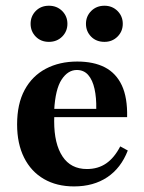

<svg xmlns="http://www.w3.org/2000/svg" viewBox="-20 -646 508 677"><path d="M241.1 11.3Q179.8 11.3 134.7 -14.9Q89.5 -41.1 64.9 -90.3Q40.3 -139.5 40.3 -207.3Q40.3 -279.8 66.9 -329Q93.5 -378.2 141.5 -403.6Q189.5 -429 252.4 -429Q310.5 -429 350 -408.5Q389.5 -387.9 409.7 -344.8Q429.8 -301.6 428.2 -233.1H131.5L129.8 -262.1H319.4Q320.2 -301.6 313.3 -332.7Q306.5 -363.7 291.1 -381.5Q275.8 -399.2 250.8 -399.2Q219.4 -399.2 197.2 -365.3Q175 -331.5 171 -256.5L172.6 -253.2Q171.8 -246 171.4 -237.9Q171 -229.8 171 -218.5Q171 -138.7 200.4 -94.4Q229.8 -50 286.3 -50Q325.8 -50 354.4 -69.8Q383.1 -89.5 404 -129.8L430.6 -115.3Q406.5 -53.2 358.1 -21Q309.7 11.3 241.1 11.3ZM348.4 -498.4Q319.4 -498.4 301.2 -516.9Q283.1 -535.5 283.1 -562.1Q283.1 -588.7 301.6 -607.3Q320.2 -625.8 348.4 -625.8Q375.8 -625.8 394.4 -607.3Q412.9 -588.7 412.9 -562.1Q412.9 -535.5 394.4 -516.9Q375.8 -498.4 348.4 -498.4ZM152.4 -498.4Q124.2 -498.4 106 -516.9Q87.9 -535.5 87.9 -562.1Q87.9 -588.7 106 -607.3Q124.2 -625.8 152.4 -625.8Q180.6 -625.8 199.2 -607.3Q217.7 -588.7 217.7 -562.1Q217.7 -535.5 199.2 -516.9Q180.6 -498.4 152.4 -498.4Z"/></svg>

Font: Playfair 5pt SemiExpanded Light ExtraBold
Style: Regular
Weight: 800
Version: Version 2.001;gftools[0.9.30]